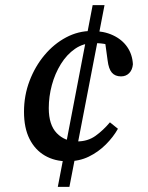

<svg xmlns="http://www.w3.org/2000/svg" viewBox="-20 -679 574 744"><path d="M73 -246Q73 -309 94.5 -365.5Q116 -422 152.5 -465.5Q189 -509 236 -534Q283 -559 335 -559Q382 -559 417.5 -542.5Q453 -526 473 -497Q493 -468 495 -430Q493 -408 480.5 -395.5Q468 -383 449 -383Q426 -383 413.5 -397.5Q401 -412 397 -445L386 -525L433 -494Q414 -502 393.5 -507Q373 -512 343 -512Q303 -512 271 -490Q239 -468 216 -431Q193 -394 181 -349.5Q169 -305 169 -260Q169 -195 200 -163Q231 -131 279 -131Q320 -131 350 -152.5Q380 -174 406 -205L437 -180Q419 -148 390 -119Q361 -90 324 -72Q287 -54 241 -54Q192 -54 154 -76Q116 -98 94.5 -140.5Q73 -183 73 -246ZM249 45H204L339 -659H385Z"/></svg>

Font: Source Serif 4 Medium
Style: Italic
Weight: 500
Italic angle: -12°
Designer: Frank Grießhammer
Foundry: Adobe Systems Incorporated
Version: Version 4.004;hotconv 1.0.116;makeotfexe 2.5.65601